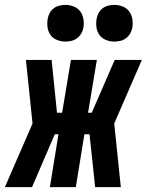

<svg xmlns="http://www.w3.org/2000/svg" viewBox="-63 -765 600 785"><path d="M-43 0 70 -260 43 -520H148L170 -304H191L227 -520H333L297 -304H312L406 -520H517L404 -260L431 0H326L303 -216H282L247 0H141L176 -216H161L68 0ZM404 -595Q387 -595 370.5 -601.5Q354 -608 344 -621.5Q334 -635 331.5 -652.5Q329 -670 332 -688Q334 -700 340 -711.5Q346 -723 356.5 -731Q367 -739 379.5 -742Q392 -745 405 -745Q422 -745 438.5 -738.5Q455 -732 465 -718.5Q475 -705 478 -687.5Q481 -670 478 -652Q476 -640 469.5 -628.5Q463 -617 452.5 -609Q442 -601 429.5 -598Q417 -595 404 -595ZM204 -595Q187 -595 170.5 -601.5Q154 -608 144 -621.5Q134 -635 131.5 -652.5Q129 -670 132 -688Q134 -700 140 -711.5Q146 -723 156.5 -731Q167 -739 179.5 -742Q192 -745 205 -745Q222 -745 238.5 -738.5Q255 -732 265 -718.5Q275 -705 278 -687.5Q281 -670 278 -652Q276 -640 269.5 -628.5Q263 -617 252.5 -609Q242 -601 229.5 -598Q217 -595 204 -595Z"/></svg>

Font: Iosevka Term Curly Heavy
Style: Italic
Weight: 900
Italic angle: -9°
Designer: Belleve Invis
Foundry: Belleve Invis
Version: Version 32.3.0